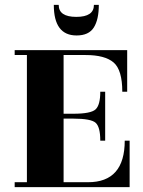

<svg xmlns="http://www.w3.org/2000/svg" viewBox="-20 -765 585 785"><path d="M220 -745Q220 -696 292 -696Q364 -696 364 -745H384Q384 -685 363.5 -652.5Q343 -620 293 -620Q200 -620 200 -745ZM340 -20Q490 -20 490 -190H510V0H40V-20H90V-540H40V-560H500V-390H480Q480 -479 444.5 -509.5Q409 -540 330 -540H240V-300H280Q352 -300 371 -318Q390 -336 390 -390H410V-190H390Q390 -246 371 -263Q352 -280 280 -280H240V-20Z"/></svg>

Font: Rozha One
Style: Regular
Weight: 400
Designer: Tim Donaldson, Indian Type Foundry
Foundry: Indian Type Foundry
Version: Version 1.301;PS 1.0;hotconv 1.0.78;makeotf.lib2.5.61930; tt